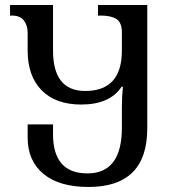

<svg xmlns="http://www.w3.org/2000/svg" viewBox="-20 -734 706 764"><path d="M332 10Q566 10 566 -223V-714H370V-672H383Q421 -672 443 -658.5Q465 -645 465 -604V-533Q465 -372 319 -372Q191 -372 191 -533V-714H20V-672H28Q60 -672 75 -652.5Q90 -633 90 -604V-533Q90 -431 146 -374.5Q202 -318 303 -318Q417 -318 464 -389H469Q465 -350 465 -304V-226Q465 -44 328 -44Q191 -44 191 -200V-239H90V-187Q90 -94 153 -42Q216 10 332 10Z"/></svg>

Font: Noto Serif Georgian
Style: Regular
Weight: 400
Designer: Monotype Design Team
Foundry: Monotype Imaging Inc.
Version: Version 1.901